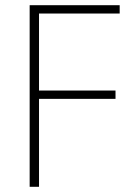

<svg xmlns="http://www.w3.org/2000/svg" viewBox="-20 -718 527 738"><path d="M94 0V-698H440V-666H130V-370H424V-338H130V0Z"/></svg>

Font: IBM Plex Sans Condensed ExtraLight
Style: Regular
Weight: 200
Width: 3
Designer: Mike Abbink, Paul van der Laan, Pieter van Rosmalen
Foundry: Bold Monday
Version: Version 1.3